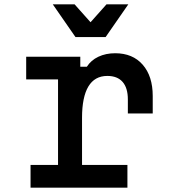

<svg xmlns="http://www.w3.org/2000/svg" viewBox="-20 -860 790 880"><path d="M348 -600V-554H378Q397 -584 431 -600Q465 -616 508 -616Q588 -616 634 -563.5Q680 -511 680 -420V-340H566V-404Q566 -457 542 -484.5Q518 -512 472 -512Q414 -512 385 -463.5Q356 -415 356 -320V-104H564V0H120V-104H246V-496H100V-600ZM464 -690H326L222 -840H322L428 -721H362L468 -840H568Z"/></svg>

Font: Martian Mono VF sWd Rg
Style: Regular
Weight: 400
Width: 6
Monospace: yes
Designer: Roman Shamin
Foundry: Evil Martians
Version: Version 1.100